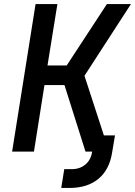

<svg xmlns="http://www.w3.org/2000/svg" viewBox="-20 -750 668 950"><path d="M40 0 156 -730H264L215 -426H310L509 -730H628L398 -375L494 -80H549L535 3Q522 89 467.5 134.5Q413 180 323 180H283L298 87H335Q375 87 402.5 64Q430 41 436 0H403L299 -329H200L148 0Z"/></svg>

Font: NKDuy Mono SemiBold
Style: Italic
Weight: 600
Italic angle: -9°
Monospace: yes
Designer: NKDuy
Foundry: NKDuy
Version: Version 2.251; ttfautohint (v1.8.4.7-5d5b)